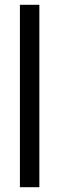

<svg xmlns="http://www.w3.org/2000/svg" viewBox="-20 -780 246 800"><path d="M144 0H63V-760H144Z"/></svg>

Font: Noto Sans Display Condensed
Style: Regular
Weight: 400
Width: 3
Designer: Monotype Design Team
Foundry: Monotype Imaging Inc.
Version: Version 1.900